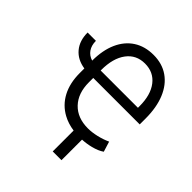

<svg xmlns="http://www.w3.org/2000/svg" viewBox="-243 -914 1299 1299"><g transform="rotate(45 406.0 -264.5)"><path d="M548.3 207.4H464.5V7.5Q406.2 -0.7 360.1 -25.9Q291.9 -62.9 255.3 -132.1Q218.8 -201.3 218.8 -296.9V-340.9Q145.2 -351.9 103.9 -401.1Q62.5 -450.3 62.5 -528.4H142Q142 -484.7 162.3 -455.6Q182.5 -426.5 218.8 -415.8Q219.1 -515.6 251.2 -587.7Q283.4 -659.8 343.2 -698.5Q403.1 -737.2 485.8 -737.2Q568.5 -737.2 628 -695.8Q687.5 -654.5 719.5 -577.4Q751.4 -500.4 751.4 -393.5V-338.1H306.8V-296.9Q306.8 -191.8 364.5 -131.4Q422.2 -71 522.7 -71Q560.7 -71 604.8 -81.3Q648.8 -91.6 687.5 -109.4L710.2 -35.5Q679.7 -13.8 629.6 -1.4Q590.9 8.5 548.3 10.7ZM663.4 -409.1V-424.7Q663.4 -532 615.9 -593.4Q568.5 -654.8 485.8 -654.8Q402.3 -654.8 354.6 -590.7Q306.8 -526.6 306.8 -414.8V-409.1Z"/></g></svg>

Font: Linik Sans
Style: Regular
Weight: 400
Designer: Rasmus Andersson (font), Marc Monis (original base), Kil Hyung-jin (Pretendard portions), Cristiano Sobral (main changes
Foundry: rsms
Version: Version 3.018;May 31, 2022;FontCreator 14.0.0.2814 64-bit; t